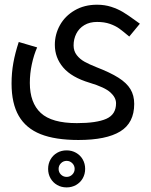

<svg xmlns="http://www.w3.org/2000/svg" viewBox="-20 -560 640 814"><path d="M29 -206Q29 -251 36.5 -293Q44 -335 59.5 -382L137.5 -359Q123.5 -327.5 115 -288Q106.5 -248.5 106.5 -208.5Q106.5 -124 153 -81Q199.5 -38 305.5 -38Q389 -38 430.5 -56.2Q472 -74.5 472 -122Q472 -146.5 448 -168.2Q424 -190 360.5 -209Q283.5 -232 248 -273.8Q212.5 -315.5 212.5 -370Q212.5 -414.5 234.2 -453.5Q256 -492.5 296.8 -516.2Q337.5 -540 391.5 -540Q424 -540 451.8 -531Q479.5 -522 501.5 -508.8Q523.5 -495.5 553.5 -473.5L573 -459.5L528 -405Q501.5 -427.5 485.5 -439Q469.5 -450.5 446 -458.8Q422.5 -467 391.5 -467Q360 -467 337.5 -453.5Q315 -440 303.5 -417.2Q292 -394.5 292 -367.5Q292 -343.5 305.5 -326.2Q319 -309 339 -298Q359 -287 388 -275.5Q447.5 -252.5 482.2 -230.5Q517 -208.5 533 -182Q549 -155.5 549 -119.5Q549 -39 489.8 -2.8Q430.5 33.5 312.5 33.5Q214.5 33.5 152.2 8.8Q90 -16 59.5 -68.8Q29 -121.5 29 -206ZM184 156Q184 134 194.2 116Q204.5 98 222.2 87.8Q240 77.5 262.5 77.5Q284.5 77.5 302.5 87.8Q320.5 98 330.8 116Q341 134 341 156Q341 178 330.8 196Q320.5 214 302.5 224.2Q284.5 234.5 262.5 234.5Q240 234.5 222.2 224.2Q204.5 214 194.2 196Q184 178 184 156ZM262.5 190Q276.5 190 286.5 180Q296.5 170 296.5 156Q296.5 142 286.5 132Q276.5 122 262.5 122Q248.5 122 238.5 132Q228.5 142 228.5 156Q228.5 170.5 238.5 180.2Q248.5 190 262.5 190Z"/></svg>

Font: JuliaMono Light
Style: Regular
Weight: 300
Monospace: yes
Designer: cormullion
Foundry: corm
Version: Version 0.054; ttfautohint (v1.8.4)